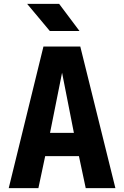

<svg xmlns="http://www.w3.org/2000/svg" viewBox="-20 -970 640 990"><path d="M25 0 204 -730H394L575 0H422L387 -165H213L178 0ZM238 -285H361L300 -595ZM237 -810 120 -950H285L390 -810Z"/></svg>

Font: Tiny ExtraBold
Style: Regular
Weight: 800
Designer: Philipp Nurullin, Konstantin Bulenkov
Foundry: JetBrains
Version: Version 2.251; ttfautohint (v1.8.4.7-5d5b)